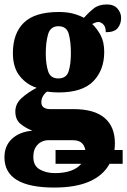

<svg xmlns="http://www.w3.org/2000/svg" viewBox="-33 -604 572 864"><path d="M211 240Q-13 240 -13 104Q-13 52 21 20.5Q55 -11 113 -16Q85 -26 60.5 -45.5Q36 -65 36 -102Q36 -136 62.5 -161Q89 -186 132 -209Q87 -223 56 -261.5Q25 -300 25 -365Q25 -454 74.5 -502Q124 -550 231 -550Q267 -550 293 -543.5Q319 -537 345 -524Q367 -549 389.5 -566.5Q412 -584 448 -584Q479 -584 495.5 -565.5Q512 -547 512 -523Q512 -497 497 -478Q482 -459 443 -459Q443 -484 431.5 -494.5Q420 -505 411 -505Q401 -505 394 -501.5Q387 -498 382 -496Q404 -475 420 -445Q436 -415 436 -370Q436 -289 387 -238.5Q338 -188 231 -188Q222 -188 205 -189Q188 -190 180 -192Q171 -188 162 -174Q153 -160 153 -144Q153 -127 164.5 -120Q176 -113 191 -113H297Q391 -113 437.5 -73.5Q484 -34 484 40Q484 48 483.5 56Q483 64 482 71H519V133H460Q432 185 370 212.5Q308 240 211 240ZM229 -251Q266 -251 276 -283.5Q286 -316 286 -365Q286 -416 276.5 -451Q267 -486 230 -486Q194 -486 183.5 -450Q173 -414 173 -364Q173 -316 183.5 -283.5Q194 -251 229 -251ZM214 175Q297 175 333 133H217V71H351Q343 27 296 27H182Q169 27 154 34Q139 41 128 57.5Q117 74 117 103Q117 142 146 158.5Q175 175 214 175Z"/></svg>

Font: Noto Serif Condensed Black
Style: Regular
Weight: 900
Width: 3
Designer: Monotype Design Team
Foundry: Monotype Imaging Inc.
Version: Version 2.015; ttfautohint (v1.8.4.7-5d5b)